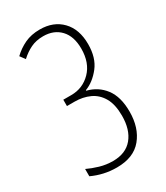

<svg xmlns="http://www.w3.org/2000/svg" viewBox="-184 -802 769 891"><g transform="rotate(-30 200.5 -357.0)"><path d="M342 -553Q342 -480 306.5 -435Q271 -390 226 -373V-370Q283 -356 317.5 -310.5Q352 -265 352 -186Q352 -99 307 -44.5Q262 10 172 10Q136 10 103 2.5Q70 -5 40 -19V-58Q67 -45 101 -35Q135 -25 171 -25Q240 -25 276 -68.5Q312 -112 312 -187Q312 -247 291 -283.5Q270 -320 234 -336.5Q198 -353 154 -353H113V-387H156Q218 -387 261 -431Q304 -475 304 -551Q304 -617 270 -653Q236 -689 179 -689Q141 -689 112 -675Q83 -661 57 -637L37 -664Q65 -691 100 -707.5Q135 -724 181 -724Q254 -724 298 -678.5Q342 -633 342 -553Z"/></g></svg>

Font: Noto Sans Lao ExtraCondensed ExtraLight
Style: Regular
Weight: 200
Width: 2
Designer: Monotype Design Team
Foundry: Monotype Imaging Inc.
Version: Version 2.003; ttfautohint (v1.8.4.7-5d5b)